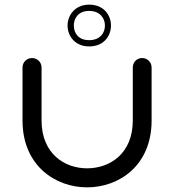

<svg xmlns="http://www.w3.org/2000/svg" viewBox="-20 -787 763 827"><path d="M633 -496C633 -519 615 -537 592 -537C569 -537 552 -519 552 -496V-268C552 -126 454 -62 355 -62C257 -62 159 -126 159 -268V-496C159 -519 141 -537 118 -537C95 -537 77 -519 77 -496V-268C77 -73 219 20 355 20C492 20 633 -73 633 -268ZM364 -587C428 -587 458 -633 458 -677C458 -721 428 -767 364 -767C303 -767 271 -721 271 -677C271 -632 303 -587 364 -587ZM298 -677C298 -708 317 -740 364 -740C411 -740 432 -708 432 -677C432 -645 411 -614 364 -614C317 -614 298 -645 298 -677Z"/></svg>

Font: Fabada
Style: Regular
Weight: 400
Designer: deFharo
Foundry: deFharo.com
Version: Version 4.000 2011 initial release